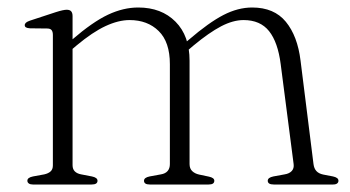

<svg xmlns="http://www.w3.org/2000/svg" viewBox="-20 -492 934 512"><path d="M173.5 -449V-51.5Q173.5 -41 179.5 -35Q185.5 -29 196.5 -27L225 -21.5Q240 -18.5 240 -10Q240 0 224.5 0H67.5Q60.5 0 56.8 -2.8Q53 -5.5 53 -10Q53 -14.5 56.8 -17.2Q60.5 -20 68 -21.5L98 -27Q109 -29.5 115 -35Q121 -40.5 121 -51V-398.5Q121 -407.5 117.5 -411.8Q114 -416 105.5 -416L60 -416.5Q52.5 -417 49.2 -419Q46 -421 46 -425Q46 -428.5 49.2 -431.5Q52.5 -434.5 60 -437L128.5 -459.5Q139.5 -463 146.5 -464.5Q153.5 -466 158 -466Q166 -466 169.8 -461.8Q173.5 -457.5 173.5 -449ZM161 -351 146.5 -365 172 -386Q227 -433.5 268 -452.8Q309 -472 348.5 -472Q410.5 -472 448 -434.2Q485.5 -396.5 485.5 -330V-54.5Q485.5 -42.5 492.5 -35.8Q499.5 -29 511 -26.5L537 -21Q551.5 -18 551.5 -10Q551.5 0 536.5 0H379.5Q364 0 364 -10Q364 -18.5 379 -21.5L409 -27Q421 -29 427 -36Q433 -43 433 -54.5V-321Q433 -380 403.2 -409.2Q373.5 -438.5 325.5 -438.5Q296 -438.5 261.5 -422.5Q227 -406.5 184.5 -371ZM473 -351 458.5 -365 483.5 -386Q537 -432 575.8 -452Q614.5 -472 652.5 -472Q711 -472 742.2 -434Q773.5 -396 781.5 -330L816 -54.5Q817.5 -42.5 823.8 -35.8Q830 -29 842 -26.5L868 -21.5Q875 -20 878.8 -17.2Q882.5 -14.5 882.5 -10Q882.5 -5.5 879 -2.8Q875.5 0 868 0H710Q694 0 694 -10Q694 -18.5 709 -21.5L739 -27Q751.5 -29 758 -36Q764.5 -43 763 -54.5L728.5 -321Q721 -379.5 697.5 -409Q674 -438.5 629.5 -438.5Q601.5 -438.5 569.5 -421.8Q537.5 -405 496.5 -371Z"/></svg>

Font: Fraunces ExtraLight
Style: Regular
Weight: 250
Version: Version 1.000;[b76b70a41]